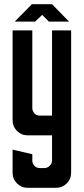

<svg xmlns="http://www.w3.org/2000/svg" viewBox="-20 -645 399 915"><path d="M50 -542 132 -625H228L309 -542H213L181 -574L147 -542ZM112 250Q82 250 61 229Q40 208 40 177V68L134 90V120Q134 134 144 145Q154 156 170 156H191Q206 156 217 145Q228 134 228 120V0H112Q82 0 61 -21Q40 -42 40 -73V-500H134V-130Q134 -116 144 -105Q154 -94 170 -94H228V-500H319V177Q319 208 298 229Q277 250 247 250Z"/></svg>

Font: Odibee Sans
Style: Regular
Weight: 400
Designer: James Barnard - Barnard Co. Limited
Version: Version 2.001; ttfautohint (v1.8.3)